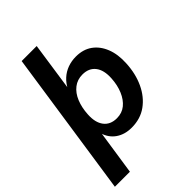

<svg xmlns="http://www.w3.org/2000/svg" viewBox="-260 -828 1120 1120"><g transform="rotate(-45 300.5 -267.5)"><path d="M4 184 138 -719H262L217 -412L212 -411Q229 -445 254.5 -468Q280 -491 312 -502.5Q344 -514 380 -514Q440 -514 481 -484.5Q522 -455 543 -402Q564 -349 560 -278Q556 -196 525.5 -131Q495 -66 442.5 -28Q390 10 317 10Q261 10 221 -17.5Q181 -45 166 -96H170L128 184ZM295 -90Q338 -90 368 -114.5Q398 -139 416 -181.5Q434 -224 437 -277Q441 -342 413.5 -377.5Q386 -413 333 -413Q291 -413 260 -389Q229 -365 211.5 -322.5Q194 -280 191 -226Q187 -162 214.5 -126Q242 -90 295 -90Z"/></g></svg>

Font: Nunitoga
Style: Bold Italic
Weight: 700
Italic angle: -9°
Designer: Vernon Adams
Foundry: Vernon Adams
Version: Version 1.0